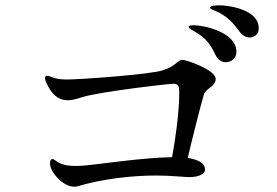

<svg xmlns="http://www.w3.org/2000/svg" viewBox="-20 -812 1040 722"><path d="M806 -792C793 -792 770 -791 770 -783C770 -777 785 -774 803 -765C838 -746 855 -728 880 -694C891 -679 905 -671 919 -671C933 -671 953 -680 953 -706C953 -777 838 -792 806 -792ZM710 -717C702 -717 689 -717 689 -711C689 -706 700 -700 714 -692C753 -671 773 -643 790 -606C800 -585 816 -578 829 -578C847 -578 869 -590 869 -617C869 -692 745 -717 710 -717ZM666 -587C648 -587 644 -565 594 -548C547 -532 281 -513 231 -513C211 -513 193 -515 178 -521C175 -522 173 -523 169 -524C165 -526 161 -527 158 -527C153 -527 149 -524 149 -519C149 -516 150 -510 153 -504C173 -457 199 -435 235 -435C249 -435 266 -439 287 -446C352 -467 615 -497 631 -497C653 -497 654 -486 654 -461C654 -394 640 -288 627 -221C570 -220 499 -213 447 -207C365 -198 305 -188 268 -188C224 -188 208 -194 185 -211C182 -213 179 -214 177 -214C171 -214 168 -207 168 -197C168 -165 217 -110 258 -110C261 -110 264 -110 270 -111C363 -139 474 -152 569 -152C618 -152 676 -146 692 -146C730 -146 751 -159 751 -174C751 -201 720 -213 686 -218C706 -304 735 -417 747 -458C754 -479 791 -487 791 -515C791 -550 680 -587 666 -587Z"/></svg>

Font: Shippori Mincho OTF Medium
Style: Regular
Weight: 500
Designer: FONTDASU
Foundry: FONTDASU / Google Inc. / but / Adobe
Version: Version 3.300;hotconv 1.0.109;makeotfexe 2.5.65596